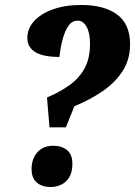

<svg xmlns="http://www.w3.org/2000/svg" viewBox="-20 -744 543 772"><path d="M179 -232 169 -352Q221 -374 260 -402Q299 -430 320.5 -470Q342 -510 342 -568Q342 -612 328 -636.5Q314 -661 293 -661Q270 -661 255.5 -640.5Q241 -620 232 -586.5Q223 -553 219 -515Q90 -515 90 -592Q90 -629 117 -659Q144 -689 193 -706.5Q242 -724 307 -724Q399 -724 451 -685.5Q503 -647 503 -566Q503 -505 473.5 -459Q444 -413 393.5 -378Q343 -343 279 -317L245 -232ZM184 8Q149 8 128 -10Q107 -28 107 -64Q107 -106 130.5 -132Q154 -158 194 -158Q228 -158 249.5 -140.5Q271 -123 271 -86Q271 -51 258 -30.5Q245 -10 225 -1Q205 8 184 8Z"/></svg>

Font: Noto Serif Tamil Condensed ExtraBold
Style: Italic
Weight: 800
Width: 3
Italic angle: -12°
Designer: Indian Type Foundry, Tom Grace, and the Monotype Design Team
Foundry: Monotype Imaging Inc.
Version: Version 2.003; ttfautohint (v1.8.4.7-5d5b)